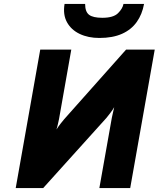

<svg xmlns="http://www.w3.org/2000/svg" viewBox="-20 -951 802 971"><path d="M59.5 0 183.5 -700H340.5L278.5 -349Q277 -341.5 273.2 -324.8Q269.5 -308 265.5 -296Q272.5 -307.5 285.5 -324.5Q298.5 -341.5 304.5 -348L617.5 -700H762.5L638.5 0H482.5L545.5 -355Q548 -366.5 551 -380Q554 -393.5 557.5 -409Q551 -397 537.8 -379.5Q524.5 -362 518.5 -355L198.5 0ZM482.5 -759Q426 -759 383 -779.5Q340 -800 318.8 -838.5Q297.5 -877 306.5 -931H410.5Q410.5 -891.5 430.5 -876.2Q450.5 -861 497.5 -861Q553 -861 576.5 -884Q600 -907 604.5 -931H708.5Q699 -878.5 671.5 -839.8Q644 -801 597 -780Q550 -759 482.5 -759Z"/></svg>

Font: Overpass Black
Style: Italic
Weight: 900
Italic angle: -10°
Designer: Delve Withrington, Dave Bailey, Thomas Jockin
Foundry: Delve Fonts LLC
Version: Version 4.000